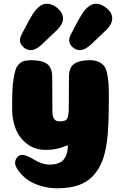

<svg xmlns="http://www.w3.org/2000/svg" viewBox="-20 -800 647 1030"><path d="M231 -780Q249 -780 268.5 -770Q288 -760 303 -741Q318 -722 318 -701Q318 -672 289 -642L205 -562Q203 -560 198 -556Q193 -552 190.5 -550Q188 -548 183 -544.5Q178 -541 174 -539Q170 -537 165 -535Q160 -533 155 -532Q150 -531 144 -531Q123 -531 105 -547.5Q87 -564 87 -585Q87 -590 88.5 -595.5Q90 -601 92.5 -607.5Q95 -614 97.5 -618.5Q100 -623 104.5 -631.5Q109 -640 111 -644Q137 -695 155.5 -724Q174 -753 194 -767Q212 -780 231 -780ZM495 -780Q523 -780 552.5 -756Q582 -732 582 -701Q582 -672 553 -642L469 -562Q468 -561 461 -555.5Q454 -550 451.5 -548Q449 -546 442.5 -542Q436 -538 432 -536Q428 -534 421.5 -532.5Q415 -531 408 -531Q387 -531 369 -547.5Q351 -564 351 -585Q351 -590 352.5 -595.5Q354 -601 356.5 -607.5Q359 -614 361.5 -618.5Q364 -623 368.5 -631.5Q373 -640 375 -644Q401 -695 419.5 -724Q438 -753 458 -767Q476 -780 495 -780ZM564 -282Q564 -111 554 -43Q546 18 529 62.5Q512 107 481 141.5Q450 176 402 193Q354 210 288 210Q235 210 189.5 194.5Q144 179 117.5 156.5Q91 134 76 112Q61 90 61 74Q61 58 71.5 44.5Q82 31 100 31Q113 31 130.5 39Q148 47 164 57Q180 67 202 75Q224 83 245 83Q299 83 321.5 56Q344 29 344 -21Q327 -14 311 -9Q295 -4 280 -1Q265 2 251.5 3Q238 4 225 4Q166 4 124 -29Q82 -62 63.5 -110.5Q45 -159 45 -215Q45 -271 46.5 -310Q48 -349 53 -379.5Q58 -410 64.5 -428Q71 -446 83 -457.5Q95 -469 110 -473Q125 -477 146 -477Q209 -477 234.5 -455.5Q260 -434 260 -388L261 -227Q261 -211 261 -203.5Q261 -196 262.5 -185Q264 -174 266.5 -169Q269 -164 273.5 -158.5Q278 -153 285.5 -151Q293 -149 304 -149Q334 -149 341.5 -165.5Q349 -182 349 -226L350 -388Q350 -419 360.5 -438Q371 -457 396 -467Q421 -477 464 -477Q490 -477 508.5 -468.5Q527 -460 538 -446.5Q549 -433 554.5 -406.5Q560 -380 562 -353Q564 -326 564 -282Z"/></svg>

Font: Coiny 2.0
Style: Regular
Weight: 400
Version: Version 1.001 July 11, 2018